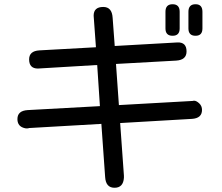

<svg xmlns="http://www.w3.org/2000/svg" viewBox="-20 -804 1040 898"><path d="M454.1 -224.6 115.2 -205.1 113.3 -204.1Q99.6 -201.2 83 -209Q61.5 -219.7 61.5 -247.1Q61.5 -286.1 109.4 -289.1L447.3 -307.6L434.6 -500L157.2 -483.4Q116.2 -483.4 116.2 -526.4Q116.2 -565.4 164.1 -568.4L428.7 -583L418 -730.5Q418 -771.5 462.9 -771.5Q503.9 -771.5 506.8 -720.7L516.6 -588.9L809.6 -605.5Q852.5 -607.4 852.5 -563.5Q852.5 -523.4 803.7 -520.5L522.5 -504.9L536.1 -312.5L882.8 -332L884.8 -333H887.7Q898.4 -333 911.6 -320.8Q924.8 -308.6 924.8 -290Q924.8 -251 877.9 -248L542 -228.5L559.6 17.6V27.3Q556.6 74.2 515.6 74.2Q474.6 74.2 471.7 23.4L454.1 -224.6ZM861.3 -749Q861.3 -784.2 894.5 -784.2Q926.8 -784.2 926.8 -749V-670.9Q926.8 -636.7 894.5 -636.7Q861.3 -636.7 861.3 -670.9V-749ZM753.9 -749Q753.9 -784.2 787.1 -784.2Q820.3 -784.2 820.3 -749V-670.9Q820.3 -636.7 787.1 -636.7Q753.9 -636.7 753.9 -670.9V-749Z"/></svg>

Font: jf-openhuninn-1.0
Style: Regular
Weight: 400
Designer: [Kosugi Maru]
      Designed by Motoya company      

      [Varela Round]
      Joe Prince(Latin component); Avraham Co
Foundry: justfont CO.,LTD.
Version: 1.0